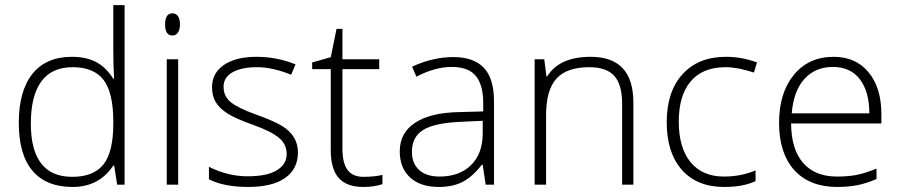

<svg xmlns="http://www.w3.org/2000/svg" viewBox="-20 -728 3549 757"><path d="M263.9 -504Q318.5 -504 357.7 -484.1Q396.9 -464.1 426.7 -417.6H429.7Q426.7 -475.2 426.7 -529.8V-707.8H471.2V0H441.9L430.2 -75.3H426.7Q370.6 9.1 266.4 9.1Q162.3 9.1 108.2 -54.6Q54.1 -118.3 54.1 -243.7Q54.1 -369.1 107.7 -436.6Q161.3 -504 263.9 -504ZM426.7 -247.7Q426.7 -363 388.3 -413Q349.8 -463.1 266.7 -463.1Q183.5 -463.1 142.6 -406.5Q101.6 -349.8 101.6 -241.2Q101.6 -30.8 264.9 -30.8Q348.8 -30.8 387.8 -79.6Q426.7 -128.4 426.7 -240.1Z M682.5 -494.4V0H637.5V-494.4ZM659.8 -588Q630.9 -588 630.9 -631.7Q630.9 -675.4 659.8 -675.4Q673.9 -675.4 681.7 -664.1Q689.6 -652.7 689.6 -632.2Q689.6 -611.7 681.7 -599.8Q673.9 -588 659.8 -588Z M1093.5 -230.5Q1154.7 -192.1 1154.7 -127.1Q1154.7 -62.2 1104.4 -26.5Q1054.1 9.1 958.3 9.1Q862.5 9.1 803.8 -21.2V-70.3Q878.7 -32.9 955.8 -32.9Q1032.9 -32.9 1071.5 -56.6Q1110.2 -80.4 1110.2 -120.1Q1110.2 -159.8 1079.9 -184.5Q1049.5 -210.3 979 -235.3Q908.5 -260.4 876.9 -280.6Q845.3 -300.8 830.6 -325.3Q816 -349.8 816 -384.2Q816 -439.8 862.7 -471.9Q909.5 -504 990.9 -504Q1072.3 -504 1145.1 -474.2L1127.9 -433.3Q1054.6 -463.1 993.4 -463.1Q932.3 -463.1 896.9 -443.1Q861.5 -423.2 861.5 -386Q861.5 -348.8 889.3 -325.6Q917.1 -302.3 989.6 -276.3Q1062.2 -250.3 1093.5 -230.5Z M1330.1 -142.6Q1330.1 -85.4 1350.1 -58.1Q1370.1 -30.8 1413 -30.8Q1456 -30.8 1487.9 -38.4V-2Q1456 9.1 1412 9.1Q1346.8 9.1 1315.5 -26.3Q1284.1 -61.7 1284.1 -136V-455.5H1210.8V-481.8L1284.1 -502.5L1306.9 -614.3H1330.1V-494.4H1475.2V-455.5H1330.1Z M1927.7 0H1894.8L1883.2 -78.4H1879.7Q1842.3 -30.3 1803.3 -10.6Q1764.4 9.1 1709.8 9.1Q1637.5 9.1 1596.8 -28.3Q1556.1 -65.7 1556.1 -131.4Q1556.1 -204.2 1616.8 -244.2Q1677.5 -284.1 1791.2 -286.1L1885.2 -288.7V-321.5Q1885.2 -393.3 1855.9 -428.7Q1826.6 -464.1 1760.9 -464.1Q1695.1 -464.1 1621.8 -425.7L1604.7 -465.1Q1686.6 -503 1767.2 -503Q1847.8 -503 1887.8 -460.6Q1927.7 -418.1 1927.7 -329.1ZM1604.1 -129.4Q1604.1 -83.4 1632.7 -57.6Q1661.3 -31.9 1712.8 -31.9Q1791.2 -31.9 1837.2 -77.1Q1883.2 -122.3 1883.2 -202.7V-251.8L1796.8 -247.7Q1692.6 -243.2 1648.4 -215.6Q1604.1 -188.1 1604.1 -129.4Z M2477.2 0H2432.8V-320.5Q2432.8 -394.8 2401.7 -429Q2370.6 -463.1 2303.8 -463.1Q2214.9 -463.1 2173.9 -418.1Q2133 -373.1 2133 -273V0H2088V-494.4H2125.9L2134.5 -426.7H2137.5Q2185 -504 2308.9 -504Q2477.2 -504 2477.2 -323.6Z M2834.7 9.1Q2728.5 9.1 2668.6 -58.1Q2608.7 -125.4 2608.7 -246.2Q2608.7 -367 2671.1 -435.5Q2733.6 -504 2841.8 -504Q2905.5 -504 2964.6 -481.8L2952.5 -441.9Q2888.3 -463.1 2840.7 -463.1Q2750.3 -463.1 2703.2 -407.2Q2656.2 -351.4 2656.2 -248.5Q2656.2 -145.6 2702.7 -88.5Q2749.7 -31.9 2834.2 -31.9Q2901.4 -31.9 2959 -56.1V-14.2Q2912 9.1 2834.7 9.1Z M3407.5 -281.1Q3407.5 -366.5 3370.3 -415.3Q3333.2 -464.1 3263.9 -464.1Q3194.6 -464.1 3151.7 -416.8Q3108.7 -369.6 3101.6 -281.1ZM3280.1 9.1Q3172.4 9.1 3111.7 -57.1Q3051.6 -124.4 3051.6 -243.2Q3051.6 -362 3110 -433Q3168.4 -504 3266.9 -504Q3354.4 -504 3404.4 -442.9Q3455 -382.7 3455 -277.6V-241.2H3099.1Q3099.6 -139.5 3146.4 -85.7Q3193.1 -31.9 3280.1 -31.9Q3321 -31.9 3353.9 -37.7Q3386.8 -43.5 3435.8 -63.2V-22.2Q3395.3 -4.6 3359.5 2.3Q3323.6 9.1 3280.1 9.1Z"/></svg>

Font: Khula Light
Style: Regular
Weight: 300
Designer: Erin McLaughlin, Steve Matteson
Version: Version 1.002;PS 1.0;hotconv 1.0.72;makeotf.lib2.5.5900; ttf